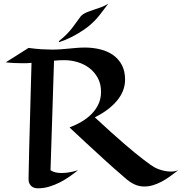

<svg xmlns="http://www.w3.org/2000/svg" viewBox="-20 -979 987 1041"><path d="M402.8 -56.2Q383.3 -40 358.6 -22.7Q334 -5.4 306.2 9Q278.3 23.4 247.8 32.7Q217.3 42 186 42Q176.8 42 167.5 39.6Q158.2 37.1 150.9 31Q143.6 24.9 138.9 14.6Q134.3 4.4 134.8 -11.2Q134.8 -29.3 136.7 -102.1Q137.2 -132.8 138.4 -178.7Q139.6 -224.6 141.4 -289.6Q143.1 -354.5 145.5 -440.7Q147.9 -526.9 150.9 -638.2Q138.2 -636.7 126 -636.5Q113.8 -636.2 101.1 -636.2Q82.5 -636.2 59.3 -637.2Q36.1 -638.2 11.2 -641.1L134.8 -719.2Q172.9 -713.9 206.5 -711.9Q240.2 -710 262.2 -710Q286.6 -710 309.3 -711.7Q332 -713.4 354 -715.6Q376 -717.8 397.5 -719.5Q418.9 -721.2 440.9 -721.2Q483.9 -721.2 523.4 -711.4Q563 -701.7 592.8 -680.9Q622.6 -660.2 640.4 -627Q658.2 -593.8 658.2 -546.9Q658.2 -522 649.9 -495.8Q641.6 -469.7 622.6 -443.6Q603.5 -417.5 572 -391.8Q540.5 -366.2 494.1 -342.8Q542.5 -297.9 582.3 -262.2Q622.1 -226.6 654.3 -198.7Q686.5 -170.9 711.4 -150.6Q736.3 -130.4 755.4 -115.7Q799.3 -81.5 823.2 -68.8Q835.4 -63 849.1 -58.6Q860.8 -54.7 875.7 -51.8Q890.6 -48.8 907.2 -48.8Q917.5 -48.8 927.2 -50.5Q937 -52.2 946.8 -56.2Q923.3 -38.1 900.9 -22Q878.4 -5.9 855.7 6.1Q833 18.1 809.8 25.1Q786.6 32.2 762.2 32.2Q748.5 32.2 735.8 29.5Q723.1 26.9 710 21Q696.8 15.1 683.3 5.9Q669.9 -3.4 654.8 -17.1Q634.8 -33.7 595.7 -68.4Q579.1 -83 556.6 -103.5Q534.2 -124 504.9 -150.9Q475.6 -177.7 438.7 -211.7Q401.9 -245.6 356.9 -288.1Q392.1 -301.3 423.3 -319.8Q454.6 -338.4 477.8 -362.3Q501 -386.2 514.4 -415.8Q527.8 -445.3 527.8 -481Q527.8 -523.9 510.3 -556.2Q492.7 -588.4 464.6 -609.9Q436.5 -631.3 400.9 -642.1Q365.2 -652.8 329.1 -652.8Q299.8 -652.8 272.9 -649.9L253.9 -56.2Q265.1 -47.9 280.8 -44.4Q296.4 -41 313 -41Q329.6 -41 345.7 -43.2Q361.8 -45.4 374.5 -48.3Q389.6 -51.8 402.8 -56.2ZM566.9 -959Q553.7 -941.4 541.5 -925.3Q531.2 -911.6 520.5 -897.9Q509.8 -884.3 502.9 -877Q472.2 -843.3 437 -819.3Q401.9 -795.4 371.1 -779.8Q335.4 -761.7 299.8 -750Q299.3 -751.5 299.3 -752.9Q299.3 -755.9 299.8 -756.3Q324.7 -776.4 340.6 -792.5Q356.4 -808.6 368.7 -824Q380.9 -839.4 392.1 -855.5Q403.3 -871.6 418.9 -892.1Q430.7 -903.8 448.5 -911.4Q466.3 -918.9 486.6 -925.5Q506.8 -932.1 527.8 -939.7Q548.8 -947.3 566.9 -959Z"/></svg>

Font: Eagle Lake
Style: Regular
Weight: 400
Designer: Astigmatic (AOETI)
Foundry: Astigmatic (AOETI)
Version: Version 1.000